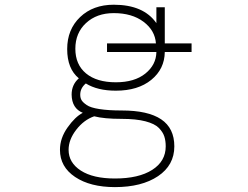

<svg xmlns="http://www.w3.org/2000/svg" viewBox="-20 -555 1040 805"><path d="M428.7 -336.9V-373H633.8Q629.9 -427.7 581.5 -463.9Q533.2 -500 457 -500Q385.7 -500 340.8 -458.5Q295.9 -417 295.9 -350.6Q295.9 -284.2 340.8 -247.1Q385.7 -210 465.8 -210Q543.9 -210 589.4 -246.6Q634.8 -283.2 635.7 -336.9ZM674.8 58.6Q674.8 35.2 668.9 17.1Q663.1 -1 646 -18.6Q628.9 -36.1 589.8 -46.4Q550.8 -56.6 490.2 -56.6Q416 -56.6 375 -67.4Q332 -52.7 299.8 -11.2Q267.6 30.3 267.6 73.2Q267.6 127 318.8 160.2Q370.1 193.4 461.9 193.4Q561.5 193.4 618.2 157.2Q674.8 121.1 674.8 58.6ZM635.7 -458V-524.4H670.9V-373H783.2V-336.9H670.9Q669.9 -265.6 614.3 -220.2Q558.6 -174.8 465.8 -174.8Q388.7 -174.8 339.8 -205.1Q316.4 -185.5 316.4 -158.2Q316.4 -144.5 321.8 -135.3Q327.1 -126 343.3 -114.7Q359.4 -103.5 397 -97.7Q434.6 -91.8 490.2 -91.8Q600.6 -91.8 655.8 -54.7Q710.9 -17.6 710.9 58.6Q710.9 137.7 642.6 183.6Q574.2 229.5 461.9 229.5Q358.4 229.5 294.9 187Q231.4 144.5 231.4 73.2Q231.4 24.4 263.2 -20.5Q294.9 -65.4 327.1 -82Q281.2 -100.6 280.3 -158.2Q280.3 -200.2 310.5 -226.6Q261.7 -266.6 261.7 -349.1Q261.7 -431.6 315.9 -483.4Q370.1 -535.2 457 -535.2Q582 -535.2 635.7 -458Z"/></svg>

Font: GenEi Gothic M ExtraLight
Style: Regular
Weight: 200
Designer: o_tamon (Modified); [Source Han Sans]
Ryoko NISHIZUKA  (kana & ideographs); Paul D. Hunt (Latin, Greek & Cyrillic); Wenl
Version: Version 1.1a;Original Version 1.004